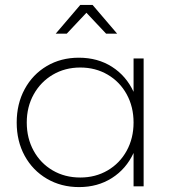

<svg xmlns="http://www.w3.org/2000/svg" viewBox="-20 -759 710 782"><path d="M457 -622H412L332 -707L252 -622H207L307 -739H357ZM565 -521V0H524V-136Q494 -71 436 -34Q378 3 302 3Q229 3 171 -31Q113 -65 80.5 -124.5Q48 -184 48 -260Q48 -336 80.5 -396Q113 -456 170.5 -490Q228 -524 301 -524Q378 -524 436 -487Q494 -450 524 -385V-521ZM524 -260Q524 -324 496 -375Q468 -426 418.5 -455Q369 -484 307 -484Q245 -484 195.5 -455Q146 -426 117.5 -375Q89 -324 89 -260Q89 -196 117 -145Q145 -94 194.5 -65Q244 -36 307 -36Q369 -36 418.5 -65Q468 -94 496 -145Q524 -196 524 -260Z"/></svg>

Font: TypoPRO Montserrat Alternates
Style: Regular
Weight: 275
Designer: Julieta Ulanovsky
Foundry: Julieta Ulanovsky
Version: Version 6.001